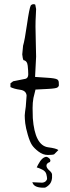

<svg xmlns="http://www.w3.org/2000/svg" viewBox="-20 -697 328 906"><path d="M136.7 163.1 178.7 165Q189.5 164.1 195.8 158.2Q202.1 152.3 202.1 145.5Q202.1 138.7 198.7 125Q195.3 111.3 179.7 103.5Q164.1 95.7 153.3 92.8Q153.3 92.8 160.2 79.1Q178.7 43.9 199.2 43Q205.1 43.9 211.4 49.3Q217.8 54.7 217.8 61.5L215.8 67.4Q199.2 73.2 199.2 84.5Q199.2 95.7 212.4 106.9Q225.6 118.2 225.6 127V142.6Q223.6 165 209.5 177.2Q195.3 189.5 189.5 188.5H177.7Q137.7 186.5 132.8 162.1Q134.8 162.1 136.7 163.1ZM150.4 -429.7 145.5 -334 203.1 -330.1Q239.3 -328.1 250 -322.3Q256.8 -317.4 257.3 -309.1Q257.8 -300.8 257.8 -294.9Q257.8 -289.1 251 -284.2Q244.1 -279.3 205.1 -277.3L147.5 -274.4L137.7 -234.4Q133.8 -212.9 133.8 -187.5Q133.8 -162.1 134.8 -139.6Q144.5 -10.7 207 -2Q245.1 2.9 254.9 10.7V11.7L235.4 31.2Q228.5 34.2 205.6 34.2Q182.6 34.2 161.6 18.1Q140.6 2 130.9 -12.7Q121.1 -27.3 111.3 -60.5Q101.6 -93.8 99.1 -115.2Q96.7 -136.7 96.7 -152.3Q97.7 -168 101.6 -193.4L105.5 -246.1Q103.5 -269.5 75.2 -273.4Q46.9 -277.3 29.3 -286.1V-303.7L42 -313.5L100.6 -325.2Q113.3 -329.1 113.3 -346.2Q113.3 -363.3 110.8 -386.7Q108.4 -410.2 90.8 -413.1Q86.9 -419.9 85 -440.4L88.9 -481.4Q96.7 -506.8 107.4 -582Q118.2 -657.2 125 -670.9Q129.9 -676.8 137.2 -677.2Q144.5 -677.7 146.5 -674.8L150.4 -654.3Q150.4 -641.6 148.9 -621.1Q147.5 -600.6 147.5 -571.3Q147.5 -542 148.9 -498.5Q150.4 -455.1 150.4 -429.7Z"/></svg>

Font: Drukaatie burti
Style: Thin
Weight: 100
Version: Version 0.14